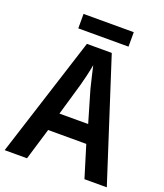

<svg xmlns="http://www.w3.org/2000/svg" viewBox="-156 -970 919 1074"><g transform="rotate(20 304.0 -433.5)"><path d="M453 -867H154V-781H453ZM475 0H608L377 -716H229L0 0H133L190 -189H417ZM334 -485 389 -297H218L273 -486C283 -521 296 -576 303 -616C310 -582 327 -516 334 -485Z"/></g></svg>

Font: Noto Sans Lao Looped SemiCondensed SemiBold
Style: Regular
Weight: 600
Width: 4
Designer: Mark Frömberg, Ben Mitchell
Foundry: The Fontpad Ltd
Version: Version 1.002